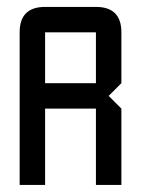

<svg xmlns="http://www.w3.org/2000/svg" viewBox="-20 -618 406 553"><path d="M109.9 -598.1H256.3Q329.6 -598.1 329.6 -524.9V-378.4L293 -341.8L329.6 -305.2V-85.4H256.3V-305.2H109.9V-85.4H36.6V-524.9Q36.6 -598.1 109.9 -598.1ZM256.3 -524.9H109.9V-378.4H256.3Z"/></svg>

Font: BabelStone Khitan Seals
Style: Regular
Weight: 400
Designer: Andrew West
Foundry: BabelStone
Version: Version 1.004